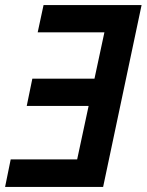

<svg xmlns="http://www.w3.org/2000/svg" viewBox="-20 -734 576 754"><path d="M0 0H385L536 -714H151L128 -607H390L351 -425H107L85 -318H328L283 -108H22Z"/></svg>

Font: Noto Sans SemiBold
Style: Italic
Weight: 600
Italic angle: -12°
Designer: Monotype Design Team
Foundry: Monotype Imaging Inc.
Version: Version 2.013